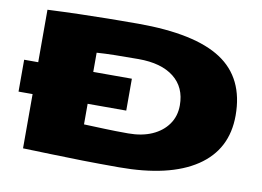

<svg xmlns="http://www.w3.org/2000/svg" viewBox="-77 -827 1302 955"><g transform="rotate(10 574.0 -350.0)"><path d="M20 -274V-435H91V-700Q176 -704 250 -706Q324 -708 396 -709Q468 -710 547 -710Q834 -710 969 -621.5Q1104 -533 1104 -344Q1104 -172 967.5 -81Q831 10 577 10Q476 10 394 8.5Q312 7 238.5 4.5Q165 2 91 0V-274ZM593 -164Q662 -164 713 -186.5Q764 -209 793 -250Q822 -291 822 -346Q822 -437 758.5 -487Q695 -537 580 -537Q517 -537 463 -536Q409 -535 369 -532V-435H564V-274H369V-170Q426 -168 476.5 -166Q527 -164 593 -164Z"/></g></svg>

Font: Georama Extra Expanded ExtraBold
Style: Regular
Weight: 800
Width: 8
Designer: Jean-Baptiste Levee
Foundry: Production Type
Version: Version 1.000